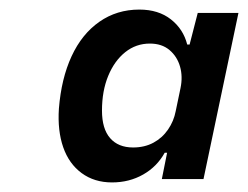

<svg xmlns="http://www.w3.org/2000/svg" viewBox="-20 -757 518 401"><path d="M214 -376Q177 -376 150.5 -395.5Q124 -415 112 -449.5Q100 -484 103 -530Q108 -593 129.5 -639.5Q151 -686 187.5 -711.5Q224 -737 271 -737Q311 -737 337 -716.5Q363 -696 371 -664H376L393 -730H478L405 -383H318L329 -438H324Q308 -409 279 -392.5Q250 -376 214 -376ZM258 -449Q282 -449 300.5 -459Q319 -469 331 -486.5Q343 -504 347 -525L357 -573Q362 -597 356 -618Q350 -639 334 -652.5Q318 -666 293 -666Q264 -666 241.5 -648Q219 -630 206 -598.5Q193 -567 193 -526Q193 -488 210 -468.5Q227 -449 258 -449Z"/></svg>

Font: Mona Sans ExtraLight SemiBold
Style: Italic
Weight: 600
Italic angle: -11.6951°
Version: Version 2.000